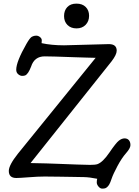

<svg xmlns="http://www.w3.org/2000/svg" viewBox="-20 -999 785 1086"><path d="M529.8 12.2Q486.8 3.4 454.3 2.7Q421.9 2 397.2 1.7Q372.6 1.5 321.8 0.5Q271 -0.5 232.9 -0.5Q194.8 -0.5 142.1 3.7Q89.4 7.8 72.3 7.8Q29.8 7.8 29.8 -32.2Q29.8 -64.9 81.5 -129.9L521 -671.9Q498.5 -672.4 467.3 -673.3L402.3 -675.3Q377.4 -676.3 353.3 -677Q329.1 -677.7 294.2 -679Q259.3 -680.2 232.9 -680.2Q174.3 -680.2 155.8 -622.1Q139.6 -579.6 122.1 -572.3Q115.7 -569.8 105 -569.8Q94.2 -569.8 83 -579.1Q71.8 -588.4 71.8 -604.5Q71.8 -649.9 129.9 -751.5Q149.4 -785.6 160.9 -791.5Q172.4 -797.4 184.3 -797.4Q196.3 -797.4 206.3 -789.3Q216.3 -781.2 216.3 -771Q216.3 -760.7 215.3 -754.9Q271.5 -742.7 342.3 -742.7L595.7 -749.5Q640.1 -749.5 640.1 -712.4Q640.1 -689.9 611.3 -652.3L152.8 -76.7Q201.7 -76.2 243.2 -74.7L324.7 -71.8L414.6 -68.4Q458.5 -66.4 489.3 -66.4Q520 -66.4 531.7 -70.8Q562 -82 598.9 -136.2Q635.7 -190.4 652.3 -203.4Q668.9 -216.3 684.6 -216.3Q700.2 -216.3 709 -206.1Q717.8 -195.8 717.8 -178.2Q717.8 -160.6 693.1 -132.8Q668.5 -105 644.3 -59.6Q620.1 -14.2 611.8 10.5Q603.5 35.2 597.9 44.4Q592.3 53.7 586.4 58.8Q580.6 64 575 65.9Q569.3 67.9 558.1 67.9Q546.9 67.9 537.1 56.2Q527.3 44.4 527.3 33.2Q527.3 22 529.8 12.2ZM412.8 -838.4Q380.9 -838.4 361.6 -857.7Q342.3 -877 342.3 -908.2Q342.3 -939.5 360.6 -959Q378.9 -978.5 412.4 -978.5Q445.8 -978.5 464.8 -959.5Q483.9 -940.4 483.9 -909.7Q483.9 -878.9 464.4 -858.6Q444.8 -838.4 412.8 -838.4Z"/></svg>

Font: Oldenburg
Style: Regular
Weight: 400
Designer: Nicole Fally
Foundry: Nicole Fally
Version: Version 1.001